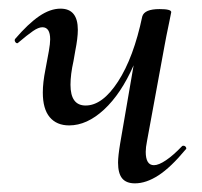

<svg xmlns="http://www.w3.org/2000/svg" viewBox="-20 -415 468 444"><path d="M15 -325Q45 -360 70.5 -377.5Q96 -395 120 -395Q160 -395 160 -346Q160 -327 154 -297L150 -274Q143 -243 143 -219Q143 -171 178 -171Q217 -171 253 -226.5Q289 -282 309 -377Q314 -394 349 -394Q376 -394 376 -387L372 -367Q363 -324 361 -312L320 -89Q317 -74 317 -64Q317 -33 336 -33Q347 -33 364 -44.5Q381 -56 401 -77Q402 -78 404 -78Q408 -78 410 -74.5Q412 -71 409 -69Q375 -28 346.5 -9.5Q318 9 292 9Q272 9 262.5 -2.5Q253 -14 253 -39Q253 -54 258 -84L289 -264Q260 -198 220.5 -161.5Q181 -125 140 -125Q111 -125 95 -144Q79 -163 79 -201Q79 -224 85 -254L93 -297Q96 -314 96 -324Q96 -352 78 -352Q69 -352 56 -343Q43 -334 23 -317Q21 -315 20 -315Q17 -315 15 -318.5Q13 -322 15 -325Z"/></svg>

Font: CormorantInfant-MediumItalic
Style: Italic
Weight: 500
Italic angle: -10°
Designer: Christian Thalmann (Catharsis Fonts)
Foundry: Catharsis Fonts
Version: Version 3.303